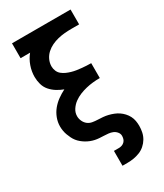

<svg xmlns="http://www.w3.org/2000/svg" viewBox="-229 -824 958 1119"><g transform="rotate(-30 250.0 -265.0)"><path d="M250 205H283Q305 205 326 201.5Q347 198 367 190Q387 182 403.5 167.5Q420 153 431 134.5Q442 116 446.5 95Q451 74 451 52Q451 35 448 18Q445 1 437 -14.5Q429 -30 417 -43Q405 -56 391 -65.5Q377 -75 360.5 -81.5Q344 -88 327.5 -92Q311 -96 293.5 -97.5Q276 -99 259 -99.5Q242 -100 224.5 -103Q207 -106 193.5 -116.5Q180 -127 172.5 -143.5Q165 -160 165 -177Q165 -201 178.5 -221.5Q192 -242 211 -256Q230 -270 252 -279Q274 -288 297 -293.5Q320 -299 343.5 -301.5Q367 -304 391 -304V-317V-404Q375 -404 359 -405Q343 -406 327 -407.5Q311 -409 295 -411.5Q279 -414 263.5 -418.5Q248 -423 233.5 -429.5Q219 -436 206.5 -446Q194 -456 187.5 -471.5Q181 -487 181 -503Q181 -526 191 -547.5Q201 -569 218 -584.5Q235 -600 256 -610Q277 -620 299.5 -625.5Q322 -631 345 -633Q368 -635 391 -635H443V-735H49V-635H113Q90 -607 77.5 -571.5Q65 -536 65 -499Q65 -474 72 -449Q79 -424 95.5 -405Q112 -386 133.5 -372.5Q155 -359 179 -350Q153 -337 129.5 -320Q106 -303 88 -281Q70 -259 59.5 -231.5Q49 -204 49 -175Q49 -161 51.5 -146Q54 -131 59 -117.5Q64 -104 70.5 -90.5Q77 -77 86 -65.5Q95 -54 106.5 -44.5Q118 -35 130.5 -27.5Q143 -20 157 -14.5Q171 -9 185 -6Q199 -3 214 -2Q229 -1 243.5 -0.5Q258 0 273 1.5Q288 3 301.5 8.5Q315 14 325 26Q335 38 335 52Q335 63 332 73Q329 83 321.5 90.5Q314 98 304 101.5Q294 105 283 105H250Z"/></g></svg>

Font: Iosevka SS09
Style: Bold
Weight: 700
Monospace: yes
Designer: Belleve Invis
Foundry: Belleve Invis
Version: Version 5.2.1; ttfautohint (v1.8.3)